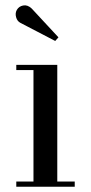

<svg xmlns="http://www.w3.org/2000/svg" viewBox="-20 -705 343 725"><path d="M57.1 -618.7Q44.9 -625 40.8 -640.1Q36.6 -655.3 43.5 -667.5Q51.3 -681.2 67.6 -684.3Q84 -687.5 99.6 -672.9L200.7 -564L188.5 -550.3ZM41.5 -19.5H106.4V-440.4H41.5V-460H196.3V-19.5H262.2V0H41.5Z"/></svg>

Font: Bodoni* 11pt
Style: Regular
Weight: 400
Version: Version 2.3